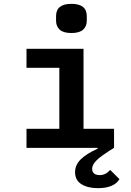

<svg xmlns="http://www.w3.org/2000/svg" viewBox="-20 -770 680 1000"><path d="M371 127Q371 89 400.5 60Q430 31 489 4L488 0H118V-99H289V-417H118V-516H415V-99H574V0Q504 43 482 66Q460 89 460 108Q460 142 500 142Q530 142 554 115L602 163Q590 185 561.5 197.5Q533 210 490 210Q438 210 404.5 189.5Q371 169 371 127ZM272 -686Q272 -750 352 -750Q432 -750 432 -686V-662Q432 -633 413 -615.5Q394 -598 352 -598Q310 -598 291 -615.5Q272 -633 272 -662Z"/></svg>

Font: Writer SemiBold
Style: Regular
Weight: 600
Monospace: yes
Designer: Mike Abbink, Paul van der Laan, Pieter van Rosmalen
Foundry: Bold Monday
Version: Version 2.001 2020